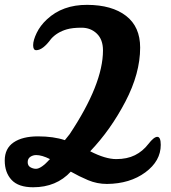

<svg xmlns="http://www.w3.org/2000/svg" viewBox="-20 -774 724 811"><path d="M133 -562Q120 -562 120 -583Q120 -604 135 -635Q150 -666 178 -692Q244 -754 348.5 -753.5Q453 -753 512.5 -707Q572 -661 572 -573Q572 -464 509.5 -344.5Q447 -225 361 -135Q425 -102 471 -102Q517 -102 550 -118.5Q583 -135 606.5 -165.5Q630 -196 644.5 -196Q659 -196 659 -162Q659 -94 594 -46Q529 2 432 3Q390 3 352 -13Q314 -29 279 -49Q218 17 120 17Q58 17 29 -14Q0 -45 0 -96Q0 -147 37.5 -172.5Q75 -198 140.5 -198Q206 -198 254 -182L274 -207Q415 -419 415 -561Q415 -607 389 -632Q363 -657 324.5 -657Q286 -657 262 -650Q221 -638 196 -610Q161 -562 133 -562ZM191 -102Q157 -119 133 -119Q119 -119 108 -111.5Q97 -104 97 -89Q97 -74 108.5 -67.5Q120 -61 132 -61Q154 -61 191 -102Z"/></svg>

Font: Leckerli One
Style: Regular
Weight: 400
Version: Version 1.001